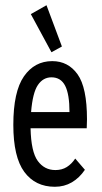

<svg xmlns="http://www.w3.org/2000/svg" viewBox="-20 -705 390 735"><path d="M190 10Q115 10 73 -47Q31 -104 31 -227Q31 -354 71.5 -412.5Q112 -471 180 -471Q241 -471 277 -420.5Q313 -370 313 -248Q313 -229 312 -214H97Q99 -124 124.5 -89Q150 -54 192 -54Q217 -54 235.5 -65.5Q254 -77 268 -98L305 -55Q284 -24 255 -7Q226 10 190 10ZM99 -276H246Q246 -344 229.5 -376.5Q213 -409 177 -409Q145 -409 125 -379.5Q105 -350 99 -276ZM177 -505 98 -651 158 -685 217 -527Z"/></svg>

Font: Inconsolata ExtraCondensed Medium
Style: Regular
Weight: 500
Width: 2
Monospace: yes
Designer: Raph Levien, Cyreal, Brenton Simpson
Foundry: Raph Levien, Cyreal, Google
Version: Version 3.001; ttfautohint (v1.8.2.53-6de2)